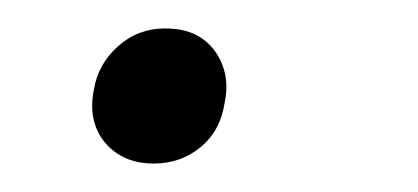

<svg xmlns="http://www.w3.org/2000/svg" viewBox="-20 -110 294 135"><path d="M88 5Q73 5 62.5 -2Q52 -9 47.5 -20.5Q43 -32 46 -47Q49 -65 63 -77.5Q77 -90 96 -90Q112 -90 122 -83Q132 -76 136.5 -64Q141 -52 138 -38Q135 -18 121 -6.5Q107 5 88 5Z"/></svg>

Font: Ysabeau Infant
Style: Italic
Weight: 400
Italic angle: -12°
Designer: Christian Thalmann (Catharsis Fonts)
Version: Version 2.001;gftools[0.9.30]; featfreeze: ss01,ss02,lnum